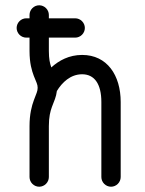

<svg xmlns="http://www.w3.org/2000/svg" viewBox="-20 -707 549 727"><path d="M264.6 -637.7H165V-650.4C165 -670.4 148.4 -687 128.4 -687C108.4 -687 91.8 -670.4 91.8 -650.4V-637.7H79.6C59.6 -637.7 43 -621.1 43 -601.1C43 -581.1 59.6 -564.5 79.6 -564.5H91.8V-514.2C91.8 -467.3 100.6 -439.5 107.9 -419.9C117.7 -395 122.6 -387.7 122.6 -374.5C122.6 -361.8 117.7 -353 108.4 -328.1C100.1 -305.7 91.8 -274.9 91.8 -229.5V-36.6C91.8 -16.6 108.4 0 128.4 0C148.4 0 165 -16.6 165 -36.6V-229.5C165 -264.2 170.4 -285.2 176.8 -302.7C185.1 -324.7 192.9 -340.3 195.3 -362.3C214.8 -394.5 246.6 -425.8 291 -425.8C337.9 -425.8 363.8 -388.7 363.8 -320.8V-36.6C363.8 -16.6 380.4 0 400.4 0C420.4 0 437 -16.6 437 -36.6V-320.8C437 -421.9 385.7 -499 291 -499C241.7 -499 203.1 -478 174.3 -451.7C168.9 -466.8 165 -483.9 165 -514.2V-564.5H264.6C284.7 -564.5 301.3 -581.1 301.3 -601.1C301.3 -621.1 284.7 -637.7 264.6 -637.7Z"/></svg>

Font: Velvelyne
Style: Regular
Weight: 400
Designer: Manon Van der Borght et Mariel Nils
Foundry: Velvetyne
Version: Version 1.070;Glyphs 3.3.1 (3343)